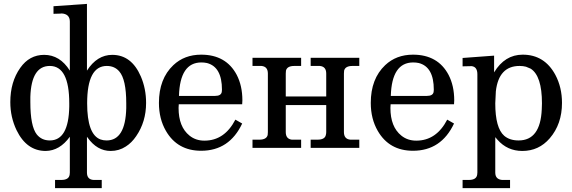

<svg xmlns="http://www.w3.org/2000/svg" viewBox="-20 -760 2941 987"><path d="M731 -231Q731 -134 680 -60Q657 -26 627 -7Q592 16 549 16Q479 16 430 -53Q429 -55 427 -57V127Q427 163 461 165Q456 165 497 165H503V207H263V165H295Q334 165 338 138Q339 133 339 127V-57Q287 15 215 16Q117 16 65 -91Q33 -158 33 -235Q33 -339 84 -411Q131 -478 207 -478Q288 -478 339 -397V-649Q339 -689 295 -691Q303 -690 255 -689V-728L427 -740V-397Q479 -478 557 -478Q656 -478 704 -367Q731 -304 731 -231ZM629 -229Q629 -352 593 -393Q569 -421 529 -421Q428 -421 428 -229Q428 -68 497 -43Q511 -38 528 -38Q625 -38 629 -204Q629 -215 629 -229ZM336 -229Q336 -421 236 -421Q141 -421 136 -262Q136 -250 136 -235Q136 -111 169 -69Q194 -38 236 -38Q333 -38 336 -212Q336 -219 336 -229Z M1226 -244 1225 -225V-224H899L898 -206V-205Q898 -108 954 -63Q986 -37 1031 -37Q1134 -37 1190 -145L1225 -125Q1159 15 1014 15Q892 15 833 -87Q797 -149 797 -231Q797 -355 871 -425Q928 -479 1014 -479Q1142 -479 1197 -375Q1226 -319 1226 -244ZM1121 -299Q1121 -416 1044 -436Q1030 -439 1015 -439Q905 -439 900 -267H1086Q1116 -267 1120 -287Q1121 -292 1121 -299Z M1827 0H1577V-42H1612Q1650 -42 1655 -66Q1657 -73 1657 -81V-220H1449V-81Q1449 -46 1480 -42Q1481 -42 1518 -42H1528V0H1278V-42H1313Q1350 -42 1356 -66Q1357 -72 1357 -81V-382Q1357 -418 1324 -421H1288H1278V-463H1528V-421H1493Q1456 -421 1450 -397L1449 -382V-264H1657V-382Q1657 -418 1624 -421Q1625 -421 1587 -421H1577V-463H1827V-421H1792Q1755 -421 1749 -397L1748 -382V-81Q1748 -45 1781 -42Q1782 -42 1817 -42H1827Z M2315 -244 2314 -225V-224H1988L1987 -206V-205Q1987 -108 2043 -63Q2075 -37 2120 -37Q2223 -37 2279 -145L2314 -125Q2248 15 2103 15Q1981 15 1922 -87Q1886 -149 1886 -231Q1886 -355 1960 -425Q2017 -479 2103 -479Q2231 -479 2286 -375Q2315 -319 2315 -244ZM2210 -299Q2210 -416 2133 -436Q2119 -439 2104 -439Q1994 -439 1989 -267H2175Q2205 -267 2209 -287Q2210 -292 2210 -299Z M2869 -231Q2869 -122 2806 -49Q2750 16 2665 16Q2588 16 2537 -42Q2531 -48 2526 -55V127Q2526 162 2561 165Q2562 165 2596 165H2602V207H2358V165H2390Q2429 165 2433 138Q2434 133 2434 127V-378Q2434 -417 2404 -420L2358 -419V-462L2520 -474V-388Q2575 -479 2667 -479Q2779 -479 2835 -375Q2869 -311 2869 -231ZM2766 -229Q2766 -370 2708 -407L2684 -417Q2669 -421 2651 -421Q2544 -421 2529 -291L2526 -229Q2526 -102 2572 -62Q2600 -38 2646 -38Q2758 -38 2765 -198Q2766 -212 2766 -229Z"/></svg>

Font: cwTeXKai
Style: Medium
Weight: 500
Version: Version 1.17